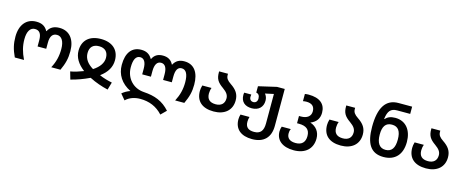

<svg xmlns="http://www.w3.org/2000/svg" viewBox="-47 -1578 6361 2637"><g transform="rotate(15 3133.5 -260.0)"><path d="M121 0H252C205 -99 183 -179 183 -278C183 -387 222 -450 288 -450C352 -450 384 -408 384 -315V-227H507V-315C507 -406 540 -450 602 -450C668 -450 708 -387 708 -276C708 -176 687 -89 639 0H770C817 -101 836 -177 836 -279C836 -449 752 -552 611 -552C533 -552 479 -523 448 -462H444C410 -525 359 -552 281 -552C141 -552 55 -448 55 -279C55 -180 73 -102 121 0Z M936 96C1024 74 1112 42 1200 0C1286 44 1376 75 1466 96L1497 -12C1439 -24 1373 -41 1315 -68C1413 -140 1460 -222 1460 -318C1460 -465 1363 -552 1201 -552C1039 -552 942 -466 942 -318C942 -224 992 -139 1089 -66C1021 -40 961 -21 905 -12ZM1200 -124C1115 -175 1070 -238 1070 -318C1070 -403 1116 -449 1201 -449C1286 -449 1332 -401 1332 -318C1332 -247 1288 -181 1200 -124Z M2254 240 2329 166C2229 54 2115 10 1955 0C1803 -10 1694 -127 1694 -283C1694 -392 1724 -450 1785 -450C1842 -450 1871 -398 1871 -309V-229H1995V-308C1995 -402 2026 -450 2081 -450C2137 -450 2168 -404 2168 -308V-229H2292V-309C2292 -404 2320 -450 2375 -450C2438 -450 2470 -389 2470 -275C2470 -177 2449 -92 2401 0H2531C2579 -102 2598 -176 2598 -278C2598 -446 2527 -552 2386 -552C2315 -552 2266 -525 2234 -465H2229C2201 -524 2150 -552 2081 -552C2011 -552 1963 -525 1934 -465H1929C1894 -526 1844 -552 1774 -552C1641 -552 1566 -456 1566 -283C1566 -147 1636 -34 1774 34C1729 50 1693 71 1661 98L1729 179C1779 129 1854 103 1934 103C2062 103 2169 147 2254 240Z M2949 10C3106 10 3204 -76 3204 -214C3204 -303 3164 -360 3080 -416C3028 -451 3007 -480 3007 -523V-542H2881V-527C2881 -439 2907 -393 2990 -335C3052 -291 3075 -255 3075 -209C3075 -135 3029 -93 2951 -93C2865 -93 2824 -134 2824 -214C2824 -238 2829 -269 2839 -295H2708C2699 -265 2695 -238 2695 -214C2695 -70 2785 10 2949 10Z M3557 240C3722 240 3814 149 3814 -16V-542H3704L3449 -483V-393C3480 -388 3500 -365 3500 -320C3500 -281 3477 -256 3444 -256C3409 -256 3387 -278 3387 -317C3387 -329 3388 -340 3390 -349H3290C3288 -340 3286 -329 3286 -317C3286 -221 3344 -168 3444 -168C3539 -168 3601 -225 3601 -317C3601 -354 3589 -386 3568 -411L3688 -437V-18C3688 87 3648 137 3558 137C3478 137 3435 104 3435 25C3435 5 3439 -25 3446 -45H3318C3311 -22 3307 1 3307 25C3307 164 3399 240 3557 240Z M4149 240C4312 240 4412 151 4412 4C4412 -90 4360 -159 4273 -187C4352 -218 4394 -275 4394 -358C4394 -482 4311 -552 4153 -552C4136 -552 4118 -551 4099 -547V-445C4116 -448 4132 -450 4148 -450C4226 -450 4266 -414 4266 -344C4266 -275 4214 -234 4126 -234H4099V-131H4125C4232 -131 4283 -88 4283 3C4283 90 4237 137 4150 137C4069 137 4023 103 4023 33C4023 11 4026 -10 4037 -31H3908C3900 -10 3895 14 3895 39C3895 166 3990 240 4149 240Z M4757 10C4914 10 5012 -76 5012 -214C5012 -303 4972 -360 4888 -416C4836 -451 4815 -480 4815 -523V-542H4689V-527C4689 -439 4715 -393 4798 -335C4860 -291 4883 -255 4883 -209C4883 -135 4837 -93 4759 -93C4673 -93 4632 -134 4632 -214C4632 -238 4637 -269 4647 -295H4516C4507 -265 4503 -238 4503 -214C4503 -70 4593 10 4757 10Z M5363 10C5528 10 5623 -93 5623 -272C5623 -436 5538 -552 5385 -552C5320 -552 5278 -534 5244 -497H5239C5253 -613 5292 -657 5382 -657H5567V-760H5373C5194 -760 5107 -624 5107 -351C5107 -113 5182 10 5363 10ZM5365 -92C5280 -92 5236 -156 5236 -276C5236 -391 5276 -450 5365 -450C5454 -450 5494 -390 5494 -272C5494 -153 5454 -92 5365 -92Z M5968 10C6125 10 6223 -76 6223 -214C6223 -303 6183 -360 6099 -416C6047 -451 6026 -480 6026 -523V-542H5900V-527C5900 -439 5926 -393 6009 -335C6071 -291 6094 -255 6094 -209C6094 -135 6048 -93 5970 -93C5884 -93 5843 -134 5843 -214C5843 -238 5848 -269 5858 -295H5727C5718 -265 5714 -238 5714 -214C5714 -70 5804 10 5968 10Z"/></g></svg>

Font: Noto Sans Georgian Semi
Style: Regular
Weight: 600
Designer: Monotype Design Team
Foundry: Monotype Imaging Inc.
Version: Version 1.901